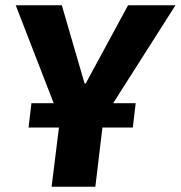

<svg xmlns="http://www.w3.org/2000/svg" viewBox="-20 -713 690 733"><path d="M412 -319H498L487 -226H371L344 0H177L205 -226H89L100 -319H185L40 -693H216L303 -394H307L469 -693H650Z"/></svg>

Font: Szlgxwxxxixliatcpuztgldltzi
Style: Regular
Weight: 700
Italic angle: -8°
Designer: Carrois Corporate & Edenspiekermann
Foundry: Carrois Corporate GbR & Edenspiekermann AG
Version: Version 2.001